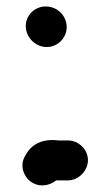

<svg xmlns="http://www.w3.org/2000/svg" viewBox="-20 -525 343 596"><path d="M253 -28C253 -61 224 -89 191 -89H168C162 -89 157 -89 152 -90C105 -93 74 -73 58 -41C38 -8 57 30 82 43C107 57 136 50 154 35H191C224 35 253 5 253 -28ZM60 -444C60 -409 90 -379 125 -379C159 -379 187 -407 187 -441C187 -476 158 -505 122 -505C88 -505 60 -478 60 -444Z"/></svg>

Font: Electronic
Style: Thk
Weight: 900
Version: Version 1.011